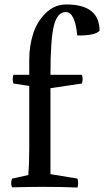

<svg xmlns="http://www.w3.org/2000/svg" viewBox="-20 -836 466 860"><path d="M277 -816Q426 -816 426 -698Q405 -676 326 -677Q316 -782 275 -782Q237 -782 221.5 -721.5Q206 -661 206 -501H347Q353 -482 347 -462L206 -441V-56L327 -36Q333 -16 327 4Q264 1 172 1Q118 1 34 3Q26 -15 34 -36L107 -52Q111 -105 111 -174V-451L40 -462Q34 -482 40 -501H111V-569Q111 -629 128 -683.5Q145 -738 184.5 -777Q224 -816 277 -816Z"/></svg>

Font: Adamina
Style: Regular
Weight: 400
Designer: Cyreal (www.cyreal.org)
Foundry: Alexei Vanyashin
Version: Version 1.013